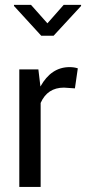

<svg xmlns="http://www.w3.org/2000/svg" viewBox="-20 -756 348 777"><path d="M144.5 0.5H58.1V-475.1H135.3L143.6 -405.8Q187 -484.4 261.7 -484.4Q279.3 -484.4 294.9 -479.5L283.2 -398.4L238.8 -401.4Q171.9 -401.4 144.5 -339.4ZM308.1 -736.3V-731.9L196.8 -611.3H147L36.6 -731.9V-736.3H105.5L171.9 -661.6L237.8 -736.3Z"/></svg>

Font: Yantramanav
Style: Regular
Weight: 400
Version: Version 1.001;PS 1.0;hotconv 1.0.72;makeotf.lib2.5.5900; ttf